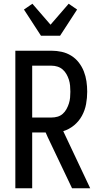

<svg xmlns="http://www.w3.org/2000/svg" viewBox="-20 -1006 540 1026"><path d="M62 0V-735H255Q283 -735 310 -729Q337 -723 360.5 -708.5Q384 -694 401 -672Q418 -650 428 -624.5Q438 -599 442 -571.5Q446 -544 446 -516Q446 -483 440 -450Q434 -417 418 -387.5Q402 -358 376 -336.5Q350 -315 318 -305L462 0H365L235 -273L224 -298H152V0ZM152 -378H255Q272 -378 287.5 -382.5Q303 -387 315 -397.5Q327 -408 335 -422.5Q343 -437 348 -452.5Q353 -468 354.5 -484Q356 -500 356 -516Q356 -532 354.5 -548.5Q353 -565 348 -580.5Q343 -596 335 -610Q327 -624 315 -634.5Q303 -645 287.5 -650Q272 -655 255 -655H152ZM199 -815 108 -955 153 -986 250 -874 347 -986 392 -955 301 -815Z"/></svg>

Font: Iosevka SS18 Medium
Style: Regular
Weight: 500
Monospace: yes
Designer: Belleve Invis
Foundry: Belleve Invis
Version: Version 25.1.1; ttfautohint (v1.8.4)